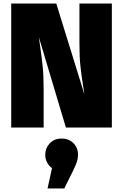

<svg xmlns="http://www.w3.org/2000/svg" viewBox="-20 -716 691 1078"><path d="M608 0H350L198 -508L205 -459Q214 -398 219.5 -344.5Q225 -291 225 -216V0H43V-696H296L454 -186L445 -244Q437 -295 431.5 -345Q426 -395 426 -473V-696H608ZM341 342H247L272 228Q234 199 234 153Q234 116 259 89Q284 62 326 62Q367 62 392.5 88Q418 114 418 153Q418 173 412 191.5Q406 210 391 241Z"/></svg>

Font: Trujillo Black
Style: Regular
Weight: 900
Designer: Fira Sans original fonts by bBox Type GmbH, Carrois Corporate GbR, & Edenspiekermann AG / Changes by Cristiano Sobral
Foundry: Fira Sans original fonts by bBox Type GmbH, Carrois Corporate GbR, & Edenspiekermann AG / Changes by Cristiano Sobral
Version: Version 4.301;July 28, 2020;FontCreator 13.0.0.2655 64-bit